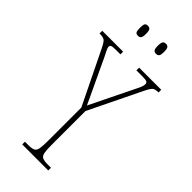

<svg xmlns="http://www.w3.org/2000/svg" viewBox="-291 -951 1001 1001"><g transform="rotate(45 209.5 -450.5)"><path d="M116 0V-20H142Q167 -20 179 -26Q191 -32 194.5 -51Q198 -70 198 -108V-354L53 -651Q38 -682 27 -688Q16 -694 -6 -694H-8V-714H146V-694H115Q87 -694 80.5 -690Q74 -686 74 -678Q74 -671 80.5 -658Q87 -645 97 -625L151 -510Q167 -477 181.5 -445.5Q196 -414 211 -382Q219 -397 229.5 -419.5Q240 -442 256 -474L333 -631Q344 -653 346 -661.5Q348 -670 348 -677Q348 -685 341 -689.5Q334 -694 307 -694H264V-714H427V-694H425Q406 -694 395.5 -688Q385 -682 370 -652L226 -356V-108Q226 -70 229.5 -51Q233 -32 245 -26Q257 -20 282 -20H308V0ZM275 -827Q263 -827 257.5 -834.5Q252 -842 252 -863Q252 -886 257.5 -893.5Q263 -901 275 -901Q287 -901 292.5 -893.5Q298 -886 298 -863Q298 -842 292.5 -834.5Q287 -827 275 -827ZM142 -827Q129 -827 124.5 -834.5Q120 -842 120 -863Q120 -886 124.5 -893.5Q129 -901 142 -901Q154 -901 159.5 -893.5Q165 -886 165 -863Q165 -842 159.5 -834.5Q154 -827 142 -827Z"/></g></svg>

Font: Noto Serif Georgian ExtraCondensed Thin
Style: Regular
Weight: 100
Width: 2
Designer: Monotype Design Team, Akaki Razmadze
Foundry: Google LLC
Version: Version 2.003; ttfautohint (v1.8.4.7-5d5b)